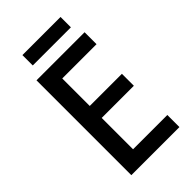

<svg xmlns="http://www.w3.org/2000/svg" viewBox="-259 -942 1022 1022"><g transform="rotate(-45 252.0 -431.0)"><path d="M449 0H87V-714H449V-624H191V-417H433V-327H191V-91H449ZM416 -862V-784H129V-862Z"/></g></svg>

Font: Noto Sans Telugu SemiCondensed Medium
Style: Regular
Weight: 500
Width: 4
Designer: Jelle Bosma - Monotype Design Team
Foundry: Monotype Imaging Inc.
Version: Version 2.005; ttfautohint (v1.8.4.7-5d5b)